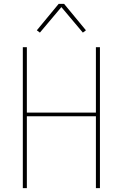

<svg xmlns="http://www.w3.org/2000/svg" viewBox="-20 -981 640 1001"><path d="M99 0V-735H120V-394H480V-735H501V0H480V-375H120V0ZM188 -811 172 -823 286 -961H314L428 -823L412 -811L300 -944Z"/></svg>

Font: Iosevka Thin Extended
Style: Regular
Weight: 100
Width: 7
Monospace: yes
Designer: Belleve Invis
Foundry: Belleve Invis
Version: Version 32.5.0; ttfautohint (v1.8.4)